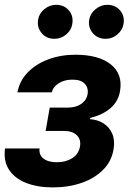

<svg xmlns="http://www.w3.org/2000/svg" viewBox="-24 -785 546 815"><path d="M-2.7 -154.9H143.9Q140.5 -127.4 160.8 -111.8Q181.2 -96.2 217.6 -96.3Q254.7 -96.2 282.3 -113.4Q309.9 -130.7 315.6 -163.5Q320.7 -192.6 302.1 -210.9Q283.5 -229.2 248.2 -229.1H169.7L187.1 -328.3H265Q299.7 -328.6 321.9 -344.6Q344 -360.6 347.9 -385.7Q352 -413.3 335 -430.2Q318.1 -447.2 283.8 -446.9Q250.5 -447.2 225.9 -431.9Q201.4 -416.7 195.9 -393H50Q59.1 -442.2 94.1 -478Q129.2 -513.9 181.8 -533.3Q234.5 -552.7 295.5 -552.7Q395.5 -552.7 446.7 -511.4Q497.9 -470 485.5 -398.6Q478.7 -355.4 445.4 -326.2Q412 -297.1 359.2 -284.6L358.2 -279.1Q391.1 -277 415.8 -261Q440.5 -245 452.5 -217.2Q464.5 -189.5 458 -151.2Q449.7 -100.5 413.9 -64.4Q378.1 -28.2 322.8 -8.9Q267.4 10.4 200 10.5Q134.8 10.4 86.6 -8.7Q38.4 -27.7 14.3 -64.6Q-9.8 -101.5 -2.7 -154.9ZM207.2 -620.3Q173.5 -620.1 153 -644.3Q132.5 -668.5 137.7 -701.6Q142.1 -728.2 164.4 -746.3Q186.7 -764.4 214.3 -764.6Q248.2 -764.4 268.4 -740.7Q288.5 -717 282.8 -683.4Q279.1 -657.5 257.1 -638.8Q235.1 -620.1 207.2 -620.3ZM424.2 -620.3Q391 -620.1 370.2 -644.1Q349.3 -668.1 354.7 -701.6Q359.5 -728.2 381.8 -746.3Q404.2 -764.4 431.2 -764.6Q465.7 -764.4 485.8 -740.7Q506 -717 500.4 -683.4Q496.1 -657.5 474.3 -638.8Q452.5 -620.1 424.2 -620.3Z"/></svg>

Font: Inter Tight
Style: Italic
Weight: 400
Italic angle: -9.39999°
Designer: Rasmus Andersson
Foundry: rsms
Version: Version 3.002